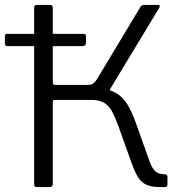

<svg xmlns="http://www.w3.org/2000/svg" viewBox="-29 -762 734 782"><path d="M321 -615V-587Q321 -574 306 -574H3Q-4 -574 -6.5 -577Q-9 -580 -9 -586V-614Q-9 -624 -1 -624H313Q321 -624 321 -615ZM122 0Q115 0 112.5 -3Q110 -6 110 -12V-730Q110 -742 121 -742H175Q186 -742 186 -730V-427Q186 -416 196 -416H348L365 -401Q410 -401 439.5 -385.5Q469 -370 489 -338Q509 -306 527 -254L580 -105Q590 -77 603.5 -64.5Q617 -52 643 -52Q653 -52 653 -42V-10Q653 0 643 0H624Q589 0 567.5 -9.5Q546 -19 533 -40.5Q520 -62 507 -98L454 -246Q441 -282 428.5 -306Q416 -330 396.5 -342.5Q377 -355 343 -355H193Q186 -355 186 -347V-12Q186 0 172 0ZM325 -380V-416Q345 -416 354 -424.5Q363 -433 373 -451L543 -734Q547 -742 559 -742H614Q619 -742 621 -739Q623 -736 620 -731L420 -400Q418 -395 419.5 -391Q421 -387 427 -383Z"/></svg>

Font: Libre Franklin Light
Style: Regular
Weight: 300
Designer: Pablo Impallari, Rodrigo Fuenzalida, Nhung Nguyen
Foundry: Impallari Type
Version: Version 3.000